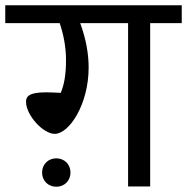

<svg xmlns="http://www.w3.org/2000/svg" viewBox="-40 -709 711 730"><path d="M-20 -689V-621H187C202 -577 211 -528 211 -481C211 -425 204 -387 191 -356C168 -357 151 -358 135 -358C65 -358 59 -339 59 -322C59 -271 124 -200 168 -200C223 -200 297 -312 297 -452C297 -502 288 -558 265 -621H447V0H531V-621H651V-689ZM120 -53C120 -22 143 1 174 1C205 1 228 -22 228 -53C228 -84 205 -107 174 -107C143 -107 120 -84 120 -53Z"/></svg>

Font: FiraGO Unicode
Style: Regular
Weight: 400
Designer: bBox Type
Foundry: bBox Type GmbH
Version: Version 1.001;PS 001.001;hotconv 1.0.88;makeotf.lib2.5.64775